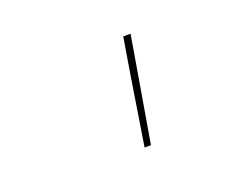

<svg xmlns="http://www.w3.org/2000/svg" viewBox="-64 -890 728 567"><g transform="rotate(-20 300.0 -607.0)"><path d="M307 -442Q320 -524 333 -606.5Q346 -689 360 -772H383Q369 -689 355 -606.5Q341 -524 327 -442Z"/></g></svg>

Font: Iosevka SS04 Th Ex Obl
Style: Regular
Weight: 100
Width: 7
Italic angle: -9°
Monospace: yes
Designer: Belleve Invis
Foundry: Belleve Invis
Version: Version 19.0.0; ttfautohint (v1.8.4)